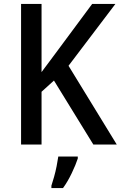

<svg xmlns="http://www.w3.org/2000/svg" viewBox="-20 -734 613 975"><path d="M573 0H454L254 -325L191 -268V0H87V-714H191V-368Q209 -392 229.5 -419.5Q250 -447 273 -478L448 -714H566L328 -400ZM375 71Q365 102 344.5 145Q324 188 300 221H241V209Q247 191 254.5 164.5Q262 138 267.5 110Q273 82 276 61H375Z"/></svg>

Font: Noto Sans Sinhala UI SemiCondensed Medium
Style: Regular
Weight: 500
Width: 4
Designer: Jelle Bosma - Monotype Design Team
Foundry: Monotype Imaging Inc.
Version: Version 2.006; ttfautohint (v1.8.4.7-5d5b)